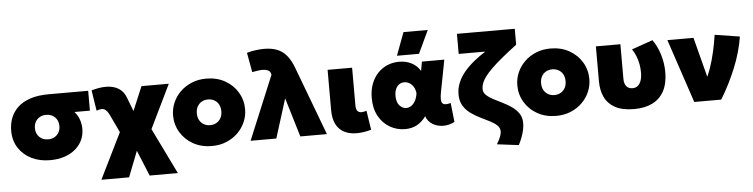

<svg xmlns="http://www.w3.org/2000/svg" viewBox="-54 -1054 6121 1561"><g transform="rotate(-5 3007.0 -273.5)"><path d="M317.5 15Q234 15 167.5 -17.8Q101 -50.5 62.2 -110.2Q23.5 -170 23.5 -251Q23.5 -307 42.5 -355.8Q61.5 -404.5 101 -441.5Q140.5 -478.5 203 -499.2Q265.5 -520 352.5 -520H675.5V-358H549.5Q576.5 -327.5 589 -290.5Q601.5 -253.5 601.5 -216Q601.5 -166.5 581.8 -124.5Q562 -82.5 525 -51Q488 -19.5 435.5 -2.2Q383 15 317.5 15ZM317.5 -155Q346.5 -155 369 -167.5Q391.5 -180 404.5 -202.5Q417.5 -225 417.5 -255Q417.5 -300 389.2 -327.5Q361 -355 317.5 -355Q288.5 -355 266 -342.5Q243.5 -330 230.5 -307.5Q217.5 -285 217.5 -255Q217.5 -210 245.8 -182.5Q274 -155 317.5 -155Z M719.5 210 937.5 -233 941.5 -82 835.5 -305Q817 -345 794.8 -357.2Q772.5 -369.5 729.5 -353L703.5 -521Q813 -552.5 884.8 -531.2Q956.5 -510 983.5 -440L1065.5 -228L995.5 -246L1110.5 -520H1333.5L1117.5 -75L1125.5 -237L1343.5 210H1113.5L995.5 -77H1057.5L945.5 210Z M1639.5 15Q1552.5 15 1486.2 -22.5Q1420 -60 1382.8 -122.5Q1345.5 -185 1345.5 -260Q1345.5 -314 1366.8 -363.5Q1388 -413 1427.2 -451.5Q1466.5 -490 1520.5 -512.5Q1574.5 -535 1639.5 -535Q1726.5 -535 1792.8 -497.5Q1859 -460 1896.2 -397.5Q1933.5 -335 1933.5 -260Q1933.5 -206 1912.2 -156.5Q1891 -107 1851.8 -68.5Q1812.5 -30 1758.8 -7.5Q1705 15 1639.5 15ZM1639.5 -155Q1667.5 -155 1690.2 -167.8Q1713 -180.5 1726.2 -204Q1739.5 -227.5 1739.5 -260Q1739.5 -292.5 1726.5 -316Q1713.5 -339.5 1690.8 -352.2Q1668 -365 1639.5 -365Q1611 -365 1588.2 -352.2Q1565.5 -339.5 1552.5 -316Q1539.5 -292.5 1539.5 -260Q1539.5 -227.5 1552.8 -204Q1566 -180.5 1588.8 -167.8Q1611.5 -155 1639.5 -155Z M1955.5 0 2171.5 -520 2169.5 -528Q2164.5 -550 2145.2 -558Q2126 -566 2102.5 -566Q2084.5 -566 2063 -562.8Q2041.5 -559.5 2017.5 -555L1988.5 -715Q2021 -725 2060 -730Q2099 -735 2130.5 -735Q2186.5 -735 2230.8 -719.2Q2275 -703.5 2309 -665.2Q2343 -627 2368.5 -559L2578.5 0H2361.5L2265.5 -319L2165.5 0Z M2821.5 14Q2763.5 14 2720.2 -7.8Q2677 -29.5 2653.2 -75Q2629.5 -120.5 2629.5 -192V-520H2829.5V-213Q2829.5 -180 2841.5 -166.5Q2853.5 -153 2874.5 -153Q2883.5 -153 2894 -155.2Q2904.5 -157.5 2915.5 -161L2939.5 -4Q2907.5 5 2878 9.5Q2848.5 14 2821.5 14Z M3216 15Q3149.5 15 3092.8 -17.5Q3036 -50 3001.5 -111.5Q2967 -173 2967 -260Q2967 -325.5 2986.8 -376.8Q3006.5 -428 3040.8 -463.2Q3075 -498.5 3119.5 -516.8Q3164 -535 3214 -535Q3249 -535 3281 -525.5Q3313 -516 3339.8 -496.2Q3366.5 -476.5 3386 -445L3399 -520H3582L3532 -260Q3525.5 -226.5 3525.5 -204.2Q3525.5 -182 3533.5 -170.8Q3541.5 -159.5 3558.5 -158Q3575.5 -156.5 3603 -164L3620 -8.5Q3573.5 16 3525.2 15Q3477 14 3439.2 -9.2Q3401.5 -32.5 3387 -75Q3354 -30 3312.5 -7.5Q3271 15 3216 15ZM3240 -155Q3259.5 -155 3278.8 -166.8Q3298 -178.5 3312.8 -203.8Q3327.5 -229 3333 -269Q3330.5 -287 3324.8 -302Q3319 -317 3310.2 -328.8Q3301.5 -340.5 3290.5 -348.5Q3279.5 -356.5 3267 -360.8Q3254.5 -365 3241 -365Q3217.5 -365 3199.5 -352.5Q3181.5 -340 3171.2 -316.8Q3161 -293.5 3161 -261Q3161 -208.5 3185.5 -181.8Q3210 -155 3240 -155ZM3201 -585 3271 -772H3469L3381 -585Z M4125 225 3948 203Q3968 170.5 3978 145Q3988 119.5 3988 102Q3988 72 3965.2 50.8Q3942.5 29.5 3906.5 11.5Q3870.5 -6.5 3830.2 -26.2Q3790 -46 3754 -72.2Q3718 -98.5 3695.2 -136.2Q3672.5 -174 3672.5 -228Q3672.5 -279 3692 -325Q3711.5 -371 3745.8 -411.5Q3780 -452 3824.8 -488.2Q3869.5 -524.5 3919.5 -556H3702.5V-720H4174.5V-590Q4103.5 -536.5 4052 -493.8Q4000.5 -451 3965.5 -416.8Q3930.5 -382.5 3909.8 -354.5Q3889 -326.5 3880 -302Q3871 -277.5 3871 -254Q3871 -226.5 3893 -205.5Q3915 -184.5 3949.8 -166.2Q3984.5 -148 4023.5 -129Q4062.5 -110 4097.2 -85.8Q4132 -61.5 4154 -28.8Q4176 4 4176 50Q4176 74.5 4170 103.5Q4164 132.5 4152.5 163.5Q4141 194.5 4125 225Z M4449 15Q4362 15 4295.8 -22.5Q4229.5 -60 4192.2 -122.5Q4155 -185 4155 -260Q4155 -314 4176.2 -363.5Q4197.5 -413 4236.8 -451.5Q4276 -490 4330 -512.5Q4384 -535 4449 -535Q4536 -535 4602.2 -497.5Q4668.5 -460 4705.8 -397.5Q4743 -335 4743 -260Q4743 -206 4721.8 -156.5Q4700.5 -107 4661.2 -68.5Q4622 -30 4568.2 -7.5Q4514.5 15 4449 15ZM4449 -155Q4477 -155 4499.8 -167.8Q4522.5 -180.5 4535.8 -204Q4549 -227.5 4549 -260Q4549 -292.5 4536 -316Q4523 -339.5 4500.2 -352.2Q4477.5 -365 4449 -365Q4420.5 -365 4397.8 -352.2Q4375 -339.5 4362 -316Q4349 -292.5 4349 -260Q4349 -227.5 4362.2 -204Q4375.5 -180.5 4398.2 -167.8Q4421 -155 4449 -155Z M5087 15Q4988.5 15 4929.8 -17.5Q4871 -50 4845 -106.2Q4819 -162.5 4819 -234V-520H5019V-237Q5019 -198 5036.8 -176.5Q5054.5 -155 5088 -155Q5106.5 -155 5121 -163.2Q5135.5 -171.5 5145.5 -187Q5155.5 -202.5 5160.8 -225.5Q5166 -248.5 5166 -277.5Q5166 -313 5159.5 -346.8Q5153 -380.5 5140.5 -411.8Q5128 -443 5109.5 -470L5281.5 -530Q5320 -476.5 5341.5 -405.2Q5363 -334 5363 -263Q5363 -172 5330.8 -110.2Q5298.5 -48.5 5237 -17Q5175.5 14.5 5087 15Z M5576.5 0 5402.5 -520H5615.5L5722 -109L5676 -149.5Q5704.5 -198 5726.8 -262.8Q5749 -327.5 5764.5 -397.2Q5780 -467 5789 -529.5L5992.5 -497.5Q5972.5 -372.5 5920.2 -244.5Q5868 -116.5 5796.5 0Z"/></g></svg>

Font: Geologica Roman Black
Style: Regular
Weight: 900
Designer: Sindre Bremnes, Frode Helland
Foundry: Monokrom Skriftforlag AS
Version: Version 1.010;gftools[0.9.28]